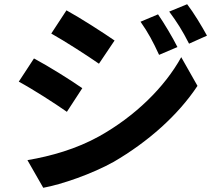

<svg xmlns="http://www.w3.org/2000/svg" viewBox="-20 -836 1040 910"><path d="M729 -768 646 -733C682 -682 705 -639 734 -576L821 -613C798 -659 758 -726 729 -768ZM867 -816 782 -781C819 -731 844 -692 876 -629L961 -667C937 -711 898 -776 867 -816ZM295 -787 223 -677C289 -640 393 -573 449 -534L523 -644C471 -680 361 -751 295 -787ZM110 -77 185 54C273 38 417 -12 519 -69C682 -164 824 -290 916 -429L839 -565C760 -422 620 -285 450 -190C342 -130 222 -96 110 -77ZM141 -559 69 -449C136 -413 240 -346 297 -306L370 -418C319 -454 209 -523 141 -559Z"/></svg>

Font: Source Han Sans Old Style Bold
Style: Regular
Weight: 700
Designer: Ryoko NISHIZUKA (kana & ideographs); Paul D. Hunt (Latin, Greek & Cyrillic); Wenlong ZHANG (bopomofo); Sandoll Communica
Foundry: Adobe Systems Incorporated
Version: Version 1.004;PS 1.004;hotconv 1.0.81;makeotf.lib2.5.63406